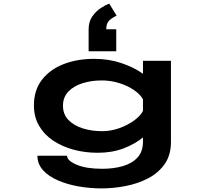

<svg xmlns="http://www.w3.org/2000/svg" viewBox="-20 -838 1140 1067"><path d="M523 11Q452.5 11 388.8 -6.2Q325 -23.5 275.2 -56.8Q225.5 -90 197 -139.2Q168.5 -188.5 168.5 -252Q168.5 -337 213.2 -394.8Q258 -452.5 333.8 -481.8Q409.5 -511 502.5 -511Q585 -511 655.2 -487.2Q725.5 -463.5 774.5 -428V-500H930V-49.5Q930 24.5 894.8 74.2Q859.5 124 802.2 153.5Q745 183 677.2 196Q609.5 209 544 209Q480 209 417 198Q354 187 302 164.5Q250 142 219 107.8Q188 73.5 188 27.5H352.5Q353 55 406.2 77.5Q459.5 100 548.5 100Q612 100 663.2 85Q714.5 70 744.5 37Q774.5 4 774.5 -50V-74.5Q731 -38 667 -13.5Q603 11 523 11ZM330 -250.5Q330 -202 360.8 -170.8Q391.5 -139.5 441.2 -124.2Q491 -109 547.5 -109Q596.5 -109 643.8 -126Q691 -143 726.2 -169Q761.5 -195 774.5 -222V-286.5Q759 -314 724.2 -337.8Q689.5 -361.5 642.8 -376.2Q596 -391 545 -391Q489.5 -391 440.2 -376Q391 -361 360.5 -329.8Q330 -298.5 330 -250.5ZM626 -675.5V-553H472.5V-675.5Q472.5 -717.5 493 -746.8Q513.5 -776 540.5 -793.5Q567.5 -811 587 -818L628 -751Q604.5 -740 587.5 -724.5Q570.5 -709 570.5 -675.5Z"/></svg>

Font: Trispace Expanded SemiBold
Style: Regular
Weight: 600
Width: 7
Designer: Tyler Finck
Foundry: Etcetera Type Company
Version: Version 1.210; ttfautohint (v1.8.3)